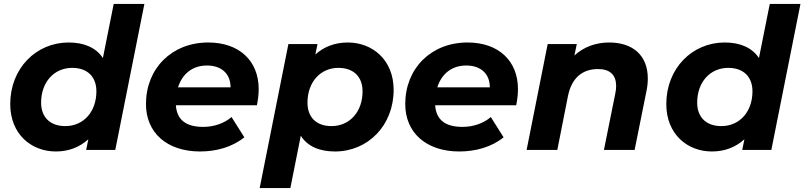

<svg xmlns="http://www.w3.org/2000/svg" viewBox="-20 -762 4089 976"><path d="M558 -742 503 -467C468 -520 407 -546 329 -546C163 -546 32 -414 32 -233C32 -80 139 8 264 8C331 8 386 -15 429 -54L418 0H566L714 -742ZM312 -121C234 -121 189 -167 189 -240C189 -345 255 -417 347 -417C425 -417 470 -371 470 -298C470 -193 404 -121 312 -121Z M1295 -309C1295 -453 1196 -546 1039 -546C852 -546 722 -413 722 -233C722 -87 829 8 997 8C1079 8 1160 -14 1222 -64L1157 -167C1120 -135 1068 -117 1013 -117C924 -117 879 -154 874 -227H1286C1291 -252 1295 -280 1295 -309ZM1032 -429C1104 -429 1152 -389 1152 -318H885C906 -385 957 -429 1032 -429Z M1748 -546C1682 -546 1626 -524 1583 -485L1594 -538H1446L1300 194H1456L1509 -72C1544 -17 1605 8 1683 8C1850 8 1981 -124 1981 -305C1981 -458 1873 -546 1748 -546ZM1665 -121C1587 -121 1543 -167 1543 -240C1543 -345 1609 -417 1700 -417C1778 -417 1823 -371 1823 -298C1823 -193 1757 -121 1665 -121Z M2613 -309C2613 -453 2514 -546 2357 -546C2170 -546 2040 -413 2040 -233C2040 -87 2147 8 2315 8C2397 8 2478 -14 2540 -64L2475 -167C2438 -135 2386 -117 2331 -117C2242 -117 2197 -154 2192 -227H2604C2609 -252 2613 -280 2613 -309ZM2350 -429C2422 -429 2470 -389 2470 -318H2203C2224 -385 2275 -429 2350 -429Z M3077 -546C3011 -546 2949 -525 2900 -480L2912 -538H2764L2657 0H2813L2867 -273C2886 -367 2941 -411 3020 -411C3082 -411 3112 -380 3112 -325C3112 -314 3111 -301 3108 -288L3050 0H3206L3266 -298C3271 -321 3273 -343 3273 -363C3273 -482 3195 -546 3077 -546Z M3893 -742 3838 -467C3803 -520 3742 -546 3664 -546C3498 -546 3367 -414 3367 -233C3367 -80 3474 8 3599 8C3666 8 3721 -15 3764 -54L3753 0H3901L4049 -742ZM3647 -121C3569 -121 3524 -167 3524 -240C3524 -345 3590 -417 3682 -417C3760 -417 3805 -371 3805 -298C3805 -193 3739 -121 3647 -121Z"/></svg>

Font: AWKNG-Font
Style: Bold Italic
Weight: 700
Italic angle: -11.3°
Designer: Awakening Church
Foundry: Awakening Church
Version: Version 1.700;PS 001.700;hotconv 1.0.88;makeotf.lib2.5.64775